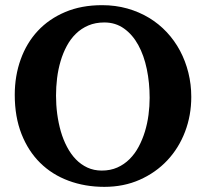

<svg xmlns="http://www.w3.org/2000/svg" viewBox="-20 -707 796 743"><path d="M559.1 -328.1Q559.1 -386.7 548.1 -439.7Q537.1 -492.7 515.1 -532.7Q493.2 -572.8 460.2 -596.4Q427.2 -620.1 383.8 -620.1Q349.1 -620.1 321.8 -608.4Q294.4 -596.7 273.7 -576.4Q252.9 -556.2 238.3 -528.8Q223.6 -501.5 214.4 -470Q205.1 -438.5 200.9 -404.5Q196.8 -370.6 196.8 -336.9Q196.8 -301.3 201.4 -266.1Q206.1 -231 215.3 -198.7Q224.6 -166.5 239.3 -138.7Q253.9 -110.8 273.4 -90.6Q293 -70.3 318.1 -58.6Q343.3 -46.9 374 -46.9Q407.2 -46.9 434.1 -58.8Q460.9 -70.8 481.4 -91.3Q502 -111.8 516.6 -139.2Q531.2 -166.5 540.8 -197.8Q550.3 -229 554.7 -262.5Q559.1 -295.9 559.1 -328.1ZM720.2 -332Q720.2 -260.3 696 -197Q671.9 -133.8 627.4 -86.4Q583 -39.1 521 -11.5Q459 16.1 383.8 16.1Q309.1 16.1 245.4 -7.6Q181.6 -31.2 135.5 -76.7Q89.4 -122.1 63.2 -188.5Q37.1 -254.9 37.1 -339.8Q37.1 -413.6 60.1 -477.3Q83 -541 126.2 -587.4Q169.4 -633.8 232.2 -660.4Q294.9 -687 375 -687Q426.8 -687 472.7 -674.1Q518.6 -661.1 556.9 -637.9Q595.2 -614.7 625.5 -582.3Q655.8 -549.8 676.8 -510.3Q697.8 -470.7 709 -425.5Q720.2 -380.4 720.2 -332Z"/></svg>

Font: Charis SIL Afr
Style: Bold
Weight: 700
Foundry: SIL International
Version: Version 5.000